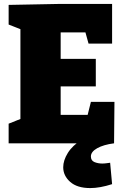

<svg xmlns="http://www.w3.org/2000/svg" viewBox="-20 -730 636 978"><path d="M443 -211H563L561 0H24V-100L109 -134L84 -95V-610L108 -572L24 -605V-705L284 -710H551V-508H431L408 -591L444 -565H259L289 -595V-400L259 -430H468V-290H259L289 -325V-115L259 -145H456L419 -115ZM440 228Q373 228 337.5 196.5Q302 165 302 122Q302 87 325.5 49Q349 11 399 -20.5Q449 -52 529 -66L561 0Q507 7 475 25Q443 43 443 67Q443 88 461 95.5Q479 103 501 103Q512 103 522 101.5Q532 100 541 99L551 208Q520 218 492 223Q464 228 440 228Z"/></svg>

Font: Bitter Thin Black
Style: Regular
Weight: 900
Version: Version 3.020